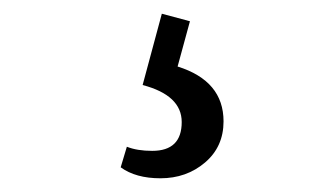

<svg xmlns="http://www.w3.org/2000/svg" viewBox="-20 -59 452 280"><path d="M202 161Q245 161 245 119Q245 80 188 65L216 -39L257 -28L239 38Q306 59 306 118Q306 155 279 178Q252 201 214 201Q178 201 156 185L165 155Q180 161 202 161Z"/></svg>

Font: Ruluko
Style: Regular
Weight: 400
Designer: Ana Sanfelippo, Angelica Diaz, Meme Hernandez
Foundry: Ana Sanfelippo, Angelica Diaz y Meme Hernandez
Version: Version 1.001